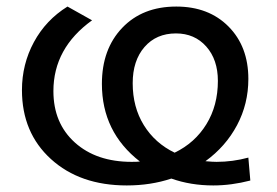

<svg xmlns="http://www.w3.org/2000/svg" viewBox="-20 -558 846 586"><path d="M738 -77 744 -7Q686 8 631 8Q562 8 503 -13Q440 8 367 8Q224 8 135.5 -72.5Q47 -153 47 -283Q47 -362 83.5 -429.5Q120 -497 186 -538L261 -496Q143 -411 143 -280Q143 -182 208.5 -123Q274 -64 382 -64Q399 -64 407 -65Q291 -155 291 -302Q291 -408 353 -473Q415 -538 518 -538Q617 -538 677.5 -477Q738 -416 738 -317Q738 -241 703.5 -176Q669 -111 607 -66Q629 -64 641 -64Q690 -64 738 -77ZM385 -304Q385 -231 419 -176Q453 -121 513 -92Q575 -122 610 -179Q645 -236 645 -311Q645 -376 609.5 -416Q574 -456 517 -456Q457 -456 421 -414.5Q385 -373 385 -304Z"/></svg>

Font: false
Style: Regular
Weight: 500
Designer: Julieta Ulanovsky
Foundry: Julieta Ulanovsky
Version: Version 7.222;hotconv 1.0.109;makeotfexe 2.5.65596